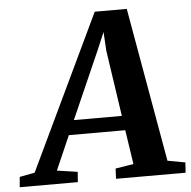

<svg xmlns="http://www.w3.org/2000/svg" viewBox="-127 -799 847 851"><g transform="rotate(-5 296.5 -373.0)"><path d="M-73.5 0 -69.5 -45.5 -2 -58.5 325.5 -746H468L589 -60L667.5 -45.5L664.5 0H355L357 -45.5L437.5 -58.5L414.5 -211H163.5L97 -59L188.5 -45.5L185 0ZM191.5 -275.5H405L361.5 -569.5L356.5 -653L323.5 -575Z"/></g></svg>

Font: Merriweather 24pt
Style: Bold Italic
Weight: 700
Italic angle: -7.8°
Designer: Eben Sorkin
Foundry: Eben Sorkin
Version: Version 2.101